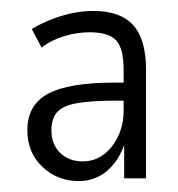

<svg xmlns="http://www.w3.org/2000/svg" viewBox="-20 -733 325 351"><path d="M124 -402Q85 -402 57.5 -428Q30 -454 30 -495Q30 -541 67.5 -561.5Q105 -582 190 -582H216V-549H193Q148 -549 121.5 -544.5Q95 -540 84.5 -528Q74 -516 74 -495Q74 -469 90 -453.5Q106 -438 131 -438Q153 -438 169.5 -450.5Q186 -463 196 -484Q206 -505 206 -531V-605Q206 -645 192 -659.5Q178 -674 144 -674Q121 -674 97.5 -667Q74 -660 56 -646L38 -680Q63 -695 92.5 -704Q122 -713 151 -713Q200 -713 223.5 -687Q247 -661 247 -605V-407H207V-484H212Q202 -445 179 -423.5Q156 -402 124 -402Z"/></svg>

Font: Nunito Sans 10pt Condensed Light
Style: Regular
Weight: 300
Width: 3
Designer: Vernon Adams
Foundry: Vernon Adams
Version: Version 3.101;gftools[0.9.27]